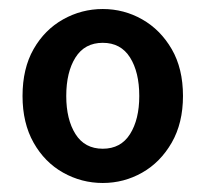

<svg xmlns="http://www.w3.org/2000/svg" viewBox="-20 -831 456 426"><path d="M208 -425Q161 -425 120 -448Q79 -471 54.5 -514.5Q30 -558 30 -618Q30 -679 54.5 -722Q79 -765 120 -788Q161 -811 208 -811Q255 -811 295.5 -788Q336 -765 361 -722Q386 -679 386 -618Q386 -558 361 -514.5Q336 -471 295.5 -448Q255 -425 208 -425ZM208 -501Q248 -501 268.5 -533.5Q289 -566 289 -618Q289 -671 268.5 -703.5Q248 -736 208 -736Q168 -736 147.5 -703.5Q127 -671 127 -618Q127 -566 147.5 -533.5Q168 -501 208 -501Z"/></svg>

Font: Noto Sans TC Thin SemiBold
Style: Regular
Weight: 600
Version: Version 2.004-H2;hotconv 1.0.118;makeotfexe 2.5.65603